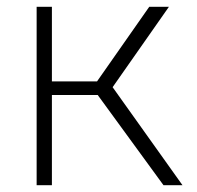

<svg xmlns="http://www.w3.org/2000/svg" viewBox="-20 -546 580 566"><path d="M268 -266H133V0H88V-526H133V-306H266L420 -526H478L312 -289L518 0H462Z"/></svg>

Font: Eudoxus Sans ExtraLight
Style: Regular
Weight: 200
Designer: Stijn de Vries
Foundry: tokotype
Version: Version 2.005